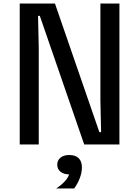

<svg xmlns="http://www.w3.org/2000/svg" viewBox="-20 -820 790 1090"><path d="M92 -800H292L544 -70H554L550 -250V-800H658V0H458L206 -730H196L200 -550V0H92ZM305 115Q305 90 323.5 75Q342 60 373 60Q404 60 422.5 75Q441 90 441 115Q441 140 422.5 155Q404 170 373 170Q342 170 323.5 155Q305 140 305 115ZM373 162V60Q408 60 426.5 78Q445 96 445 130Q445 159 433.5 190Q422 221 401 250H299Q334 227 353.5 203Q373 179 373 162Z"/></svg>

Font: Martian Mono Custom sWd Rg
Style: Regular
Weight: 400
Width: 6
Monospace: yes
Designer: Alex Havermale
Foundry: Evil Martians
Version: Version 1.000